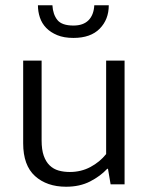

<svg xmlns="http://www.w3.org/2000/svg" viewBox="-20 -700 561 729"><path d="M383 -470H453V0H400L390 -59H387Q361 -31 322 -11Q283 9 231 9Q158 9 113 -31.5Q68 -72 68 -156V-470H138V-167Q138 -132 146 -109Q154 -86 168.5 -72Q183 -58 202.5 -52.5Q222 -47 245 -47Q288 -47 323.5 -66Q359 -85 383 -115ZM179 -680Q181 -645 198 -624Q215 -603 259 -603Q296 -603 316 -623Q336 -643 338 -680H393Q393 -626 358.5 -591Q324 -556 259 -556Q223 -556 197.5 -566.5Q172 -577 155.5 -594Q139 -611 131.5 -633.5Q124 -656 124 -680Z"/></svg>

Font: Mukta Mahee Light
Style: Regular
Weight: 300
Designer: Shuchita Grover, Noopur Datye, Girish Dalvi, Yashodeep Gholap
Foundry: Ek Type
Version: Version 2.538;PS 1.000;hotconv 16.6.51;makeotf.lib2.5.65220;